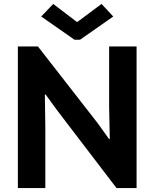

<svg xmlns="http://www.w3.org/2000/svg" viewBox="-20 -956 785 976"><path d="M70.8 -719.7H172.9L477.5 -328.6L533.7 -250H538.1L534.7 -412.6V-719.7H674.3V0H572.3L269.5 -396.5L211.9 -475.6H208L210.4 -309.6V0H70.8ZM370.6 -844.7H373.5L496.1 -936L555.7 -872.1L386.7 -753.9H358.9L189.5 -872.1L250.5 -936Z"/></svg>

Font: Reddit Sans
Style: Bold
Weight: 700
Designer: Stephen Hutchings
Foundry: Reddit
Version: Version 1.013